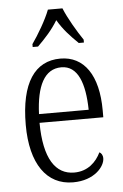

<svg xmlns="http://www.w3.org/2000/svg" viewBox="-55 -805 548 855"><g transform="rotate(-5 219.5 -378.0)"><path d="M110 -619V-606H134C169 -641 199 -673 225 -716C250 -673 280 -641 316 -606H339V-619C313 -657 275 -721 257 -766H192C175 -721 137 -657 110 -619ZM237 10C333 10 380 -49 380 -85C380 -100 373 -109 365 -113C345 -71 307 -33 246 -33C162 -33 112 -107 111 -267H396V-298C396 -455 334 -544 228 -544C114 -544 49 -451 49 -263C49 -89 119 10 237 10ZM334 -306H112C117 -431 153 -505 229 -505C303 -505 332 -424 334 -306Z"/></g></svg>

Font: Noto Serif Devanagari Condensed Light
Style: Regular
Weight: 300
Width: 3
Designer: Universal Thirst, Indian Type Foundry and the Monotype Design Team
Foundry: Monotype Imaging Inc.
Version: Version 2.004